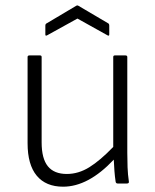

<svg xmlns="http://www.w3.org/2000/svg" viewBox="-20 -692 584 724"><path d="M218 12Q153 12 118.5 -29.5Q84 -71 84 -152V-477Q84 -483 91 -483H131Q137 -483 137 -477V-155Q137 -94 160.5 -65Q184 -36 232 -36Q276 -36 317 -61.5Q358 -87 407 -138V-477Q407 -483 413 -483H453Q460 -483 460 -477V-116Q460 -89 461 -61.5Q462 -34 466 -7Q467 0 458 0H424Q417 0 416 -7Q413 -27 411.5 -47.5Q410 -68 409 -90Q313 12 218 12ZM158 -559Q151 -555 151 -562V-595Q151 -602 156 -604L267 -670Q272 -673 276 -670L388 -604Q392 -602 392 -595V-562Q392 -555 385 -559L272 -622Z"/></svg>

Font: Sofia Sans Light
Style: Regular
Weight: 300
Designer: Botio Nikoltchev, Ani Petrova
Foundry: lettersoup
Version: Version 4.100; ttfautohint (v1.8.3)